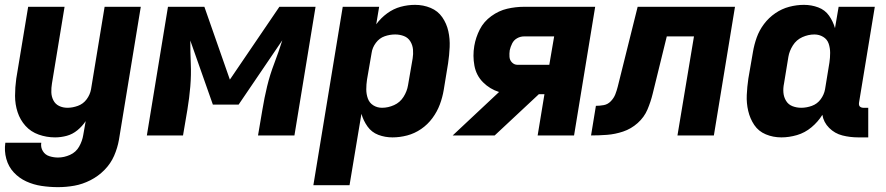

<svg xmlns="http://www.w3.org/2000/svg" viewBox="-29 -558 3649 791"><path d="M210 213Q244 213 277.5 207Q311 201 343.5 184.5Q376 168 401.5 142Q427 116 441 84Q455 52 461 18L551 -530H402L346 -190Q342 -168 328 -149Q314 -130 292 -122Q270 -114 249 -114Q230 -114 214.5 -121.5Q199 -129 191 -144.5Q183 -160 182.5 -178Q182 -196 185 -214L237 -530H87L38 -234Q33 -198 33 -163Q33 -128 43.5 -96Q54 -64 76 -39.5Q98 -15 130.5 -3.5Q163 8 198 8Q222 8 246 1.5Q270 -5 290 -21.5Q310 -38 324 -59L314 -2Q310 23 297 46Q284 69 259.5 80Q235 91 210 91Q192 91 174.5 85.5Q157 80 147.5 64.5Q138 49 141 30H-7Q-12 64 -3 96.5Q6 129 28 152.5Q50 176 79.5 189.5Q109 203 142.5 208Q176 213 210 213Z M576 0H725L743 -106Q751 -154 755 -201.5Q759 -249 757 -296.5Q755 -344 755 -391L848 -127H954L1134 -392Q1119 -344 1101 -297Q1083 -250 1071.5 -202.5Q1060 -155 1052 -106L1034 0H1184L1271 -530H1122L918 -230L813 -530H663Z M1262 205H1411L1460 -89Q1468 -61 1485 -37Q1502 -13 1529.5 -2.5Q1557 8 1588 8Q1618 8 1648.5 0Q1679 -8 1706 -26.5Q1733 -45 1752.5 -71.5Q1772 -98 1783 -127.5Q1794 -157 1799 -187L1817 -297Q1822 -330 1823.5 -364Q1825 -398 1818 -429.5Q1811 -461 1793 -487Q1775 -513 1745 -525.5Q1715 -538 1681 -538Q1651 -538 1621.5 -530Q1592 -522 1566 -503Q1540 -484 1521 -458L1533 -530H1383ZM1545 -114Q1525 -114 1509 -124Q1493 -134 1486.5 -152Q1480 -170 1480 -190Q1480 -210 1483 -230L1502 -340Q1505 -362 1519.5 -381.5Q1534 -401 1555.5 -408.5Q1577 -416 1599 -416Q1618 -416 1635 -409.5Q1652 -403 1661.5 -387.5Q1671 -372 1672.5 -353.5Q1674 -335 1671 -317L1652 -207Q1648 -182 1633.5 -159Q1619 -136 1594.5 -125Q1570 -114 1545 -114Z M1836 0H2009L2191 -170H2214L2186 0H2336L2423 -530H2130Q2095 -530 2060.5 -522Q2026 -514 1995 -491.5Q1964 -469 1947.5 -436.5Q1931 -404 1925 -369Q1918 -328 1925.5 -287.5Q1933 -247 1961 -219Q1989 -191 2027 -179ZM2103 -291Q2090 -291 2080.5 -300.5Q2071 -310 2070 -323.5Q2069 -337 2071 -351Q2074 -365 2081 -379Q2088 -393 2101.5 -400.5Q2115 -408 2130 -408H2254L2234 -291Z M2406 0Q2439 0 2472 -2.5Q2505 -5 2538 -16Q2571 -27 2598 -51Q2625 -75 2638.5 -107Q2652 -139 2660 -172L2718 -408H2830L2762 0H2912L2999 -530H2598L2516 -201Q2512 -185 2506 -169.5Q2500 -154 2487.5 -141Q2475 -128 2458.5 -125Q2442 -122 2426 -122Z M3190 8Q3222 8 3254.5 -1.5Q3287 -11 3314 -33.5Q3341 -56 3359 -85Q3364 -54 3387 -31Q3410 -8 3441.5 0Q3473 8 3507 8H3548V-114H3527Q3522 -114 3517 -116.5Q3512 -119 3510.5 -124Q3509 -129 3510 -135L3575 -530H3426L3411 -442Q3403 -470 3386.5 -493.5Q3370 -517 3342 -527.5Q3314 -538 3283 -538Q3253 -538 3222.5 -530Q3192 -522 3165 -503.5Q3138 -485 3118.5 -459Q3099 -433 3088.5 -403.5Q3078 -374 3073 -344L3054 -234Q3049 -200 3047.5 -166.5Q3046 -133 3053.5 -101Q3061 -69 3078.5 -43Q3096 -17 3126 -4.5Q3156 8 3190 8ZM3272 -114Q3253 -114 3236 -120.5Q3219 -127 3209.5 -142.5Q3200 -158 3198.5 -176.5Q3197 -195 3201 -214L3219 -324Q3223 -348 3237.5 -371Q3252 -394 3276.5 -405Q3301 -416 3326 -416Q3346 -416 3362.5 -406Q3379 -396 3385 -378Q3391 -360 3391 -340Q3391 -320 3388 -300L3370 -190Q3366 -168 3352 -149Q3338 -130 3316 -122Q3294 -114 3272 -114Z"/></svg>

Font: Iosevka Sparkle Heavy
Style: Italic
Weight: 900
Italic angle: -9°
Designer: Belleve Invis
Foundry: Belleve Invis
Version: Version 4.5.0; ttfautohint (v1.8.3)